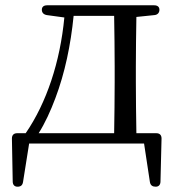

<svg xmlns="http://www.w3.org/2000/svg" viewBox="-20 -538 669 725"><path d="M90 4H524L546 149C548 162 556 167 568 167C580 167 586 159 586 147L590 -15C590 -28 583 -35 570 -35H495C494 -90 493 -173 493 -228V-287C493 -339 494 -418 495 -474L563 -481C575 -482 582 -490 582 -501C582 -512 575 -518 562 -518H158C145 -518 138 -512 138 -501C138 -490 145 -483 157 -481L223 -472C207 -304 156 -150 77 -35H45C32 -35 25 -28 25 -15L28 147C28 160 35 167 46 167C58 167 65 162 67 149ZM126 -35C150 -73 171 -119 189 -167C225 -262 247 -368 258 -478H411C412 -422 413 -340 413 -287V-228C413 -173 412 -90 411 -35Z"/></svg>

Font: 寒蝉锦书宋
Style: Regular
Weight: 400
Designer: 寒蝉锦书宋{Warren} 思源宋体{Ryoko NISHIZUKA 西塚涼子 (kana & ideographs); Frank Grießhammer (Latin, Greek & Cyrillic); Wenlong ZHANG 
Foundry: Adobe & ChillType
Version: Version 2.000;Glyphs 3.1.1 (3135)